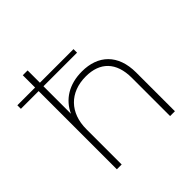

<svg xmlns="http://www.w3.org/2000/svg" viewBox="-217 -907 1071 1071"><g transform="rotate(-45 318.5 -371.0)"><path d="M360 -524C258 -524 185 -477 150 -400V-617H415V-645H150V-742H112V-645H-28V-617H112V0H150V-279C150 -406 228 -489 356 -489C467 -489 532 -425 532 -302V0H570V-305C570 -449 487 -524 360 -524Z"/></g></svg>

Font: Montserrat-Alt1 ExtLt
Style: Regular
Weight: 200
Designer: Differentunic
Foundry: Differentunic
Version: Version 7.222